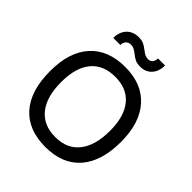

<svg xmlns="http://www.w3.org/2000/svg" viewBox="-246 -1067 1231 1231"><g transform="rotate(45 369.5 -451.0)"><path d="M380.9 -878.9Q397.9 -865.7 409.9 -859.9Q421.9 -854 439 -854Q458 -854 469 -867.4Q480 -880.9 480 -902.8H543.9Q543.9 -848.6 514.4 -816.4Q484.9 -784.2 436 -784.2Q408.2 -784.2 390.6 -792.5Q373 -800.8 352.1 -817.9Q335 -831.1 323.5 -836.9Q312 -842.8 295.9 -842.8Q273.9 -842.8 261 -829.3Q248 -815.9 248 -793H184.1Q184.1 -847.2 214.6 -879.6Q245.1 -912.1 296.9 -912.1Q325.2 -912.1 343 -903.6Q360.8 -895 380.9 -878.9ZM690.9 -356.9Q690.9 -180.2 607.9 -85.2Q524.9 9.8 370.1 9.8Q214.4 9.8 131.1 -84.7Q47.9 -179.2 47.9 -356.9Q47.9 -528.8 131.8 -622.3Q215.8 -715.8 370.1 -715.8Q522.9 -715.8 606.9 -621.8Q690.9 -527.8 690.9 -356.9ZM147.9 -356.9Q147.9 -223.1 205.6 -151.6Q263.2 -80.1 370.1 -80.1Q477.1 -80.1 533.9 -152.1Q590.8 -224.1 590.8 -356.9Q590.8 -486.8 533.9 -556.4Q477.1 -626 370.1 -626Q262.2 -626 205.1 -556.9Q147.9 -487.8 147.9 -356.9Z"/></g></svg>

Font: Sarala
Style: Regular
Weight: 400
Designer: Andres Torresi
Foundry: Huerta Tipografica
Version: Version 1.004;PS 001.003;hotconv 1.0.70;makeotf.lib2.5.58329